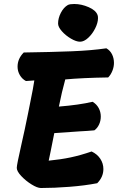

<svg xmlns="http://www.w3.org/2000/svg" viewBox="-20 -942 593 962"><path d="M271 -824Q271 -851 285 -878Q299 -905 320 -917Q330 -922 352 -922Q388 -922 424.5 -906Q461 -890 469 -866Q471 -861 471 -851Q471 -828 457 -800Q443 -772 422 -752.5Q401 -733 381 -733Q362 -733 335.5 -748.5Q309 -764 290 -785.5Q271 -807 271 -824ZM551 -627Q551 -607 543 -587Q535 -567 522 -554Q393 -552 307 -544Q290 -483 275 -408Q375 -416 444 -432Q464 -420 474.5 -400.5Q485 -381 485 -358Q485 -337 476.5 -318.5Q468 -300 453 -289Q434 -287 416 -286Q398 -285 381 -284L252 -275L234 -185L224 -137Q285 -143 334.5 -153.5Q384 -164 439 -183Q467 -170 482.5 -146.5Q498 -123 498 -95Q498 -55 467 -24Q405 -12 328 -6Q251 0 185 0Q167 0 138 -18Q109 -36 86.5 -60Q64 -84 64 -101Q64 -116 87 -217Q104 -291 120 -371Q131 -426 131 -426Q147 -504 152 -539L110 -536Q91 -546 79.5 -565.5Q68 -585 68 -608Q68 -648 99 -679Q236 -681 337.5 -685Q439 -689 513 -700Q532 -689 541.5 -669.5Q551 -650 551 -627Z"/></svg>

Font: Mogra
Style: Regular
Weight: 400
Designer: Lipi Raval
Foundry: Lipi Raval
Version: Version 1.002;PS 1.002;hotconv 1.0.88;makeotf.lib2.5.647800;